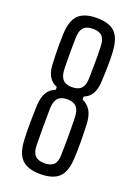

<svg xmlns="http://www.w3.org/2000/svg" viewBox="-154 -871 674 941"><g transform="rotate(20 183.0 -400.0)"><path d="M182 7Q116 7 85.2 -23.8Q54.5 -54.5 51.5 -125Q50.5 -147.5 50 -173.5Q49.5 -199.5 50.2 -231.8Q51 -264 52 -305.5Q55 -348 69 -371.8Q83 -395.5 112.5 -407.5V-422Q88 -432 73.5 -452.8Q59 -473.5 55.5 -509.5Q54 -540.5 53 -569.8Q52 -599 52.2 -625.2Q52.5 -651.5 53.5 -675.5Q56 -746 86.2 -776.5Q116.5 -807 182 -807Q248.5 -807 278.2 -776.5Q308 -746 311.5 -675.5Q313 -651.5 312.8 -625.2Q312.5 -599 311.8 -569.8Q311 -540.5 309 -509.5Q305 -473.5 290.8 -452.8Q276.5 -432 252.5 -423V-407.5Q280 -395 294.8 -371Q309.5 -347 312.5 -305.5Q315 -243.5 315 -201.2Q315 -159 313 -125Q310.5 -54.5 279.8 -23.8Q249 7 182 7ZM182 -50Q216.5 -50 231.8 -66.2Q247 -82.5 247 -118Q248 -152 248.2 -183.5Q248.5 -215 248.2 -246.2Q248 -277.5 247 -311.5Q246 -348.5 230.8 -365.8Q215.5 -383 182 -383Q149.5 -383 134 -365.8Q118.5 -348.5 117.5 -311.5Q116.5 -260.5 116.5 -214.5Q116.5 -168.5 117.5 -118Q118.5 -82.5 134 -66.2Q149.5 -50 182 -50ZM182 -446.5Q215.5 -446.5 231 -463.8Q246.5 -481 247 -518Q247.5 -561.5 248 -600.2Q248.5 -639 247 -682.5Q246 -718 231.2 -734.2Q216.5 -750.5 182 -750.5Q149.5 -750.5 134 -734.2Q118.5 -718 117.5 -682.5Q117 -661 116.8 -640.5Q116.5 -620 116.5 -600.2Q116.5 -580.5 116.8 -560Q117 -539.5 117.5 -518Q118.5 -481 134 -463.8Q149.5 -446.5 182 -446.5Z"/></g></svg>

Font: Big Shoulders Display Thin
Style: Regular
Weight: 400
Version: Version 2.002